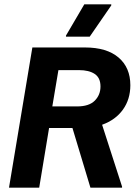

<svg xmlns="http://www.w3.org/2000/svg" viewBox="-20 -870 632 890"><path d="M21.7 0 130 -650H373.3Q475 -650 529.6 -603.3Q584.2 -556.7 584.2 -475Q584.2 -410 550 -362.1Q515.8 -314.2 453.3 -291.7L545.8 -5V0H399.2L315.8 -276.7H207.5L161.7 0ZM222.5 -376.7H337.5Q392.5 -376.7 419.2 -403.3Q445.8 -430 445.8 -469.2Q445.8 -509.2 419.2 -527.1Q392.5 -545 345.8 -545H250.8ZM285.8 -700V-705L370.8 -850H495.8V-845L395.8 -700Z"/></svg>

Font: Familjen Grotesk
Style: Bold Italic
Weight: 700
Italic angle: -9.46201°
Designer: Anders Wikstroem, Jonas Baeckman, Matilda Gysing, Kristian Moeller
Foundry: Familjen STHLM AB
Version: Version 2.002; ttfautohint (v1.8.4.7-5d5b)